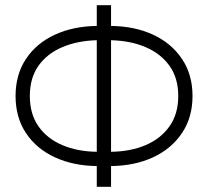

<svg xmlns="http://www.w3.org/2000/svg" viewBox="-20 -720 802 740"><path d="M353 -700H408V-620Q499 -619 569.5 -586.5Q640 -554 681 -493.5Q722 -433 722 -350Q722 -267 681 -206.5Q640 -146 569.5 -113.5Q499 -81 408 -80V0H353V-80Q263 -81 192 -113.5Q121 -146 80.5 -206.5Q40 -267 40 -350Q40 -433 80.5 -493.5Q121 -554 192 -586.5Q263 -619 353 -620ZM95 -350Q95 -281 128 -233.5Q161 -186 219.5 -161Q278 -136 353 -135V-565Q278 -563 219.5 -538Q161 -513 128 -466Q95 -419 95 -350ZM667 -350Q667 -419 633.5 -466Q600 -513 542 -538Q484 -563 408 -565V-135Q484 -136 542 -161Q600 -186 633.5 -233.5Q667 -281 667 -350Z"/></svg>

Font: Jost* Light
Style: Regular
Weight: 300
Version: Version 3.7